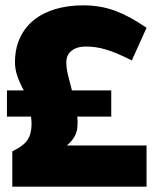

<svg xmlns="http://www.w3.org/2000/svg" viewBox="-20 -698 594 718"><path d="M26 0V-132Q68 -152 83 -175Q98 -198 98 -234Q98 -241 97.5 -248Q97 -255 96 -262H6V-360H69Q53 -389 44.5 -414.5Q36 -440 36 -465Q36 -516 54.5 -556Q73 -596 106.5 -623Q140 -650 187 -664Q234 -678 291 -678Q357 -678 412.5 -657Q468 -636 528 -594L473 -472Q443 -487 419.5 -497Q396 -507 375.5 -513Q355 -519 337 -521.5Q319 -524 301 -524Q268 -524 248 -508.5Q228 -493 228 -465Q228 -443 234.5 -416.5Q241 -390 249 -360H396V-262H269Q270 -255 270 -248Q270 -241 270 -234Q270 -209 260.5 -190.5Q251 -172 230 -154H528V0Z"/></svg>

Font: Celebes Black
Style: Regular
Weight: 900
Designer: Anugrah Pasau
Foundry: Lafontype
Version: Version 1.000; ttfautohint (v1.8.4)